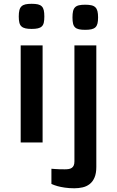

<svg xmlns="http://www.w3.org/2000/svg" viewBox="-20 -756 620 1019"><path d="M147.9 -602.5Q127.9 -602.5 115 -605.5Q102.1 -608.4 94 -615.7Q85.9 -623 82.8 -635.7Q79.6 -648.4 79.6 -668.5Q79.6 -688.5 82.8 -701.4Q85.9 -714.4 94 -722.2Q102.1 -730 115 -732.9Q127.9 -735.8 147.9 -735.8Q168 -735.8 180.9 -732.9Q193.8 -730 201.7 -722.2Q209.5 -714.4 212.4 -701.4Q215.3 -688.5 215.3 -668.5Q215.3 -648.4 212.4 -635.7Q209.5 -623 201.7 -615.7Q193.8 -608.4 180.9 -605.5Q168 -602.5 147.9 -602.5ZM89.8 -515.1H206.1V0H89.8ZM432.1 -597.7Q412.1 -597.7 399.2 -600.6Q386.2 -603.5 378.4 -610.8Q370.6 -618.2 367.7 -630.9Q364.7 -643.6 364.7 -663.6Q364.7 -683.6 367.7 -696.5Q370.6 -709.5 378.4 -717.3Q386.2 -725.1 399.2 -728Q412.1 -731 432.1 -731Q451.7 -731 464.8 -728Q478 -725.1 486.1 -717.3Q494.1 -709.5 497.3 -696.5Q500.5 -683.6 500.5 -663.6Q500.5 -643.6 497.3 -630.9Q494.1 -618.2 486.1 -610.8Q478 -603.5 464.8 -600.6Q451.7 -597.7 432.1 -597.7ZM252.9 139.6Q262.2 140.6 273.9 141.1Q283.7 142.1 296.6 142.3Q309.6 142.6 324.2 142.6Q335.4 142.6 344.7 141.1Q354 139.6 360.8 135Q367.7 130.4 371.3 122.1Q375 113.8 375 100.6V-515.1H491.2V129.9Q491.2 164.6 481.4 186.8Q471.7 209 455.3 221.4Q439 233.9 418 238.5Q397 243.2 375 243.2Q346.2 243.2 323.5 239.7Q300.8 236.3 285.2 231.9Q266.6 226.6 252.9 220.2Z"/></svg>

Font: Doppio One
Style: Regular
Weight: 400
Designer: Szymon Celej
Foundry: Szymon Celej
Version: Version 1.002